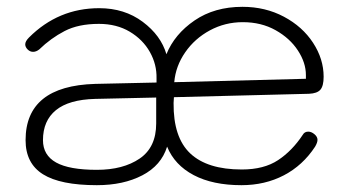

<svg xmlns="http://www.w3.org/2000/svg" viewBox="-20 -533 1027 563"><path d="M489 -231Q488 -130 538 -83Q588 -36 689 -36Q754 -36 795.5 -63.5Q837 -91 868 -138Q873 -147 884 -147Q893 -147 902 -139.5Q911 -132 911 -123Q911 -115 904 -103Q868 -48 812.5 -19Q757 10 688 10Q604 10 548 -19.5Q492 -49 470 -103Q453 -48 397.5 -19Q342 10 264 10Q157 10 106 -22Q55 -54 55 -122Q55 -281 259 -287L439 -291V-303Q440 -344 419.5 -380.5Q399 -417 360.5 -440Q322 -463 270 -463Q210 -463 169.5 -442Q129 -421 95 -388Q86 -381 77 -381Q68 -381 61 -388Q54 -395 54 -403Q54 -412 65 -423Q151 -509 271 -509Q345 -509 398.5 -469Q452 -429 468 -374Q492 -433 550.5 -473Q609 -513 691 -513Q758 -513 812.5 -484Q867 -455 898 -407.5Q929 -360 929 -308Q929 -281 919.5 -270Q910 -259 886 -258L490 -248ZM491 -292 877 -302V-313Q877 -349 853.5 -385Q830 -421 788 -444.5Q746 -468 692 -468Q640 -468 595.5 -444Q551 -420 523 -379.5Q495 -339 491 -292ZM438 -171V-247L259 -243Q182 -241 144 -210Q106 -179 106 -122Q106 -78 144.5 -56.5Q183 -35 264 -35Q341 -35 389.5 -68Q438 -101 438 -171Z"/></svg>

Font: Mali Light
Style: Regular
Weight: 300
Designer: Kitiyaporn Chalermlarp | Katatrad Aksorn Co.,Ltd.
Foundry: Cadson Demak Co.,Ltd.
Version: Version 1.000; ttfautohint (v1.6)